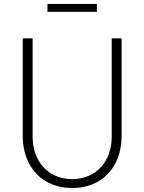

<svg xmlns="http://www.w3.org/2000/svg" viewBox="-20 -939 730 971"><path d="M345 12C494 12 595 -93 595 -251V-745H545V-247C545 -121 464 -33 345 -33C226 -33 145 -121 145 -247V-745H95V-251C95 -93 196 12 345 12ZM220 -879H470V-919H220Z"/></svg>

Font: Mluvka ExtraLight
Style: Regular
Weight: 200
Designer: Modified by Jiří Krblich, Original typeface by Gumpita Rahayu
Foundry: Gumpita Rahayu & Jiří Krblich
Version: Version 2.000;Glyphs 3.1.1 (3134)